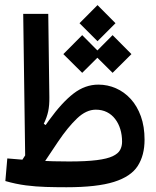

<svg xmlns="http://www.w3.org/2000/svg" viewBox="-20 -749 626 771"><path d="M247.1 2.9Q205.1 2.9 164.8 1.7Q124.5 0.5 84.2 -4.6Q43.9 -9.8 1.5 -22L9.3 -112.8Q73.7 -106.9 133.3 -103.8Q192.9 -100.6 257.3 -100.6Q326.2 -100.6 368.4 -106Q410.6 -111.3 432.6 -121.8Q454.6 -132.3 462.4 -147Q470.2 -161.6 470.2 -179.7Q470.2 -207 463.1 -230.2Q456.1 -253.4 442.4 -271.2Q428.7 -289.1 409.2 -298.8Q389.6 -308.6 364.7 -308.6Q326.2 -308.6 289.3 -273.4Q252.4 -238.3 212.9 -179.7Q173.3 -121.1 126 -49.8L58.6 -90.3Q126.5 -196.3 177.7 -267.1Q229 -337.9 275.4 -373.5Q321.8 -409.2 375 -409.2Q412.1 -409.2 445.6 -394.5Q479 -379.9 504.9 -351.6Q530.8 -323.2 545.7 -282Q560.5 -240.7 560.5 -188Q560.5 -125.5 533.2 -82.8Q505.9 -40 437.7 -18.6Q369.6 2.9 247.1 2.9ZM81.5 -91.8 73.2 -693.4H173.8L178.2 -358.4Q178.7 -326.7 173.6 -302.2Q168.5 -277.8 155.8 -252L171.4 -241.2ZM371.6 -583.5 299.3 -655.8 371.6 -728.5 443.8 -655.8ZM432.1 -456.5 356.4 -531.7 432.1 -607.9 507.8 -531.7ZM310.1 -456.5 234.4 -531.7 310.1 -607.9 385.7 -531.7Z"/></svg>

Font: Cascadia Mono
Style: Regular
Weight: 400
Monospace: yes
Designer: Aaron Bell
Foundry: Saja Typeworks
Version: Version 2404.023